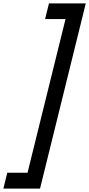

<svg xmlns="http://www.w3.org/2000/svg" viewBox="-121 -927 528 1137"><path d="M116 190H-101L-78 96H42L267 -814H146L169 -907H387Z"/></svg>

Font: TypoPRO Sinkin Sans
Style: 500 Medium Italic
Weight: 500
Italic angle: -112°
Designer: Keith Bates
Foundry: K-Type
Version: Sinkin Sans (version 1.0)  by Keith Bates   •   © 2014   www